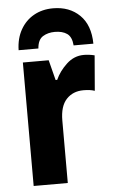

<svg xmlns="http://www.w3.org/2000/svg" viewBox="-55 -815 500 852"><g transform="rotate(-5 195.0 -389.0)"><path d="M332 -560Q355 -560 380 -554L367 -397Q348 -404 317 -404Q270 -404 241 -373Q212 -342 212 -278V0H60V-550H175L198 -460H205Q222 -498 255.5 -529Q289 -560 332 -560ZM214 -778Q287 -778 332.5 -733.5Q378 -689 379 -606H291Q288 -644 267.5 -658.5Q247 -673 213 -673Q182 -673 159.5 -659Q137 -645 134 -606H46Q47 -658 69 -697Q91 -736 128.5 -757Q166 -778 214 -778Z"/></g></svg>

Font: Noto Sans Condensed ExtraBold
Style: Regular
Weight: 800
Width: 3
Designer: Monotype Design Team
Foundry: Monotype Imaging Inc.
Version: Version 2.013; ttfautohint (v1.8.4.7-5d5b)